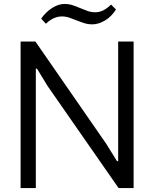

<svg xmlns="http://www.w3.org/2000/svg" viewBox="-20 -950 778 970"><path d="M188 -856Q213 -891 244.5 -910.5Q276 -930 306 -930Q328 -930 347.5 -923.5Q367 -917 385.5 -909Q404 -901 422.5 -894.5Q441 -888 462 -888Q502 -888 541 -927L566 -902Q543 -866 510.5 -846.5Q478 -827 446 -827Q425 -827 406 -833Q387 -839 368.5 -846.5Q350 -854 331 -860.5Q312 -867 293 -867Q250 -867 212 -830ZM84 -740H159L517 -223L571 -136H577V-740H655V0H579L220 -516L167 -603H161V0H84Z"/></svg>

Font: Encode Sans Narrow
Style: Regular
Weight: 400
Designer: Pablo Impallari, Andres Torresi
Foundry: Pablo Impallari, Andres Torresi
Version: Version 1.000; ttfautohint (v1.00) -l 8 -r 50 -G 200 -x 14 -